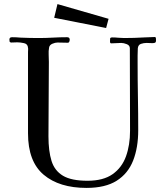

<svg xmlns="http://www.w3.org/2000/svg" viewBox="-20 -914 796 939"><path d="M743 -717Q743 -707 738 -705Q733 -703 725 -703Q718 -703 711 -703.5Q704 -704 697 -704Q683 -704 669.5 -699.5Q656 -695 654 -678Q653 -661 653 -643Q653 -625 653 -607Q653 -525 654.5 -442.5Q656 -360 656 -277Q656 -192 631 -128.5Q606 -65 550.5 -30Q495 5 403 5Q270 5 193.5 -59.5Q117 -124 117 -262V-660Q117 -665 117.5 -670.5Q118 -676 117 -680Q116 -699 97.5 -703Q79 -707 64 -707Q57 -707 49.5 -706.5Q42 -706 34 -706Q31 -706 27 -710Q26 -714 26 -721Q26 -732 39 -732Q50 -732 60 -731.5Q70 -731 80 -730Q103 -729 125 -728.5Q147 -728 169 -728Q204 -728 238.5 -730Q273 -732 308 -732Q321 -732 321 -720Q321 -716 319 -710.5Q317 -705 311 -705Q298 -705 286 -705.5Q274 -706 261 -706Q250 -706 236 -700Q222 -694 220 -681Q217 -665 218 -646.5Q219 -628 219 -611Q219 -520 218 -429Q217 -338 217 -247Q217 -175 232 -127Q247 -79 288 -54.5Q329 -30 408 -30Q485 -30 530.5 -62Q576 -94 596 -149Q616 -204 616 -274Q616 -375 615.5 -476Q615 -577 615 -678Q615 -692 600 -698Q585 -704 573 -704Q561 -704 549 -703Q537 -702 524 -702Q518 -702 518 -711Q518 -719 518.5 -725Q519 -731 529 -731Q543 -731 558 -729.5Q573 -728 587 -728Q637 -728 686 -731Q699 -731 711.5 -732Q724 -733 736 -733Q742 -733 742.5 -727Q743 -721 743 -717ZM511 -822 499 -777 245 -827 261 -894Z"/></svg>

Font: Kaisei HarunoUmi
Style: Regular
Weight: 400
Designer: Font-Kai, 金井和夫
Foundry: KAZUO KANAI
Version: Version 5.003